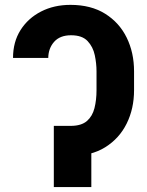

<svg xmlns="http://www.w3.org/2000/svg" viewBox="-20 -757 595 777"><path d="M217.3 -247.6H267.6Q309.6 -248 331.8 -267.3Q354 -286.6 362.3 -319.3Q370.6 -352.1 370.6 -392.1V-468.3Q370.6 -500.5 363.5 -533.9Q356.4 -567.4 334.5 -590.8Q312.5 -614.3 267.6 -614.3Q222.7 -614.3 199.2 -587.9Q175.8 -561.5 175.3 -522.5H32.7Q32.7 -587.4 63.2 -635.5Q93.8 -683.6 146.2 -710.4Q198.7 -737.3 265.1 -737.3Q348.1 -737.3 405.5 -701.4Q462.9 -665.5 492.7 -604.7Q522.5 -543.9 522.5 -468.3V-392.1Q522.5 -317.4 492.7 -257.1Q462.9 -196.8 405.8 -161.1Q348.6 -125.5 264.6 -125.5H217.3ZM349.6 -247.6V0H197.8V-247.6Z"/></svg>

Font: Inter 28pt
Style: Bold
Weight: 700
Designer: Rasmus Andersson
Foundry: rsms
Version: Version 4.001;git-66647c0bb